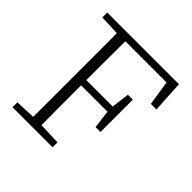

<svg xmlns="http://www.w3.org/2000/svg" viewBox="-177 -820 966 966"><g transform="rotate(45 306.0 -337.0)"><path d="M49 0V-35L174 -40H199L334 -35V0ZM156 0Q157 -51 157 -102Q157 -153 157 -204.5Q157 -256 157 -307V-367Q157 -418 157 -469.5Q157 -521 157 -572Q157 -623 156 -674H216Q216 -623 215.5 -572Q215 -521 215 -468.5Q215 -416 215 -361V-319Q215 -262 215 -208Q215 -154 215.5 -102.5Q216 -51 216 0ZM187 -322V-359H425V-322ZM415 -225 402 -329V-351L415 -455H450V-225ZM49 -639V-674H182V-634H174ZM529 -504 505 -662 533 -636H186V-674H559L569 -504Z"/></g></svg>

Font: Source Serif 4 Light
Style: Regular
Weight: 300
Designer: Frank Grießhammer
Foundry: Adobe Systems Incorporated
Version: Version 4.004;hotconv 1.0.116;makeotfexe 2.5.65601